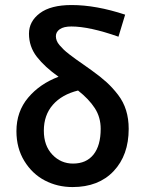

<svg xmlns="http://www.w3.org/2000/svg" viewBox="-20 -738 580 770"><path d="M271 12.2Q210.4 12.2 159.9 -14.2Q109.4 -40.5 77.6 -92.3Q45.9 -144 45.9 -211.9Q45.9 -290.5 92.8 -346.2Q139.6 -401.9 214.8 -430.2Q159.7 -469.2 127.9 -510Q96.2 -550.8 96.2 -603Q96.2 -652.3 139.9 -685.1Q183.6 -717.8 267.1 -717.8Q365.2 -717.8 481.9 -679.2L455.1 -590.8Q338.9 -631.8 266.1 -631.8Q235.4 -631.8 219.7 -620.8Q204.1 -609.9 204.1 -592.8Q204.1 -584 207.5 -575Q210.9 -565.9 219.2 -556.4Q227.5 -546.9 235.8 -538.8Q244.1 -530.8 258.8 -519.5Q273.4 -508.3 284.7 -500.2Q295.9 -492.2 315.2 -478.8Q334.5 -465.3 347.2 -456.1Q383.3 -430.2 407.5 -408.2Q431.6 -386.2 453.4 -357.9Q475.1 -329.6 485.6 -295.7Q496.1 -261.7 496.1 -221.2Q496.1 -115.7 435.8 -51.8Q375.5 12.2 271 12.2ZM272.9 -82Q326.2 -82 355 -118.2Q383.8 -154.3 383.8 -221.2Q383.8 -268.1 360.1 -304.4Q336.4 -340.8 293 -375Q228 -358.9 191.9 -317.6Q155.8 -276.4 155.8 -213.9Q155.8 -153.8 189.9 -117.9Q224.1 -82 272.9 -82Z"/></svg>

Font: Toshiba Sans Medium
Style: Regular
Weight: 500
Designer: Paul D. Hunt
Foundry: Toshiba Corporation
Version: Version 2.020;PS 2.0;hotconv 1.0.86;makeotf.lib2.5.63406